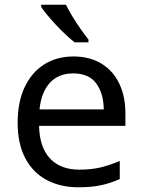

<svg xmlns="http://www.w3.org/2000/svg" viewBox="-20 -786 604 816"><path d="M292 -546Q361 -546 410.5 -516Q460 -486 486.5 -431.5Q513 -377 513 -304V-251H146Q148 -160 192.5 -112.5Q237 -65 317 -65Q368 -65 407.5 -74.5Q447 -84 489 -102V-25Q448 -7 408 1.5Q368 10 313 10Q237 10 178.5 -21Q120 -52 87.5 -113.5Q55 -175 55 -264Q55 -352 84.5 -415Q114 -478 167.5 -512Q221 -546 292 -546ZM291 -474Q228 -474 191.5 -433.5Q155 -393 148 -321H421Q420 -389 389 -431.5Q358 -474 291 -474ZM260 -766Q271 -744 287.5 -716.5Q304 -689 322.5 -663Q341 -637 356 -618V-606H297Q274 -624 245 -652.5Q216 -681 191.5 -709.5Q167 -738 155 -756V-766Z"/></svg>

Font: Noto Serif Ottoman Siyaq
Style: Regular
Weight: 400
Designer: Sérgio Martins
Version: Version 1.005; ttfautohint (v1.8.4.7-5d5b)